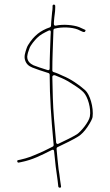

<svg xmlns="http://www.w3.org/2000/svg" viewBox="-20 -722 495 864"><path d="M216.5 -696V-687C216.5 -682 215.6 -674.2 214.5 -667.4C213.8 -659.8 212.4 -643.4 210.5 -623C210.5 -617.4 210.1 -611.4 209.5 -605.2C209.2 -602.5 207.3 -600 204.6 -599L188.6 -593C169.1 -585.6 189.2 -593.2 189 -593.1C169 -584.4 152.4 -573.8 138.3 -559.7C138.2 -559.6 138.1 -559.5 138 -559.5C126 -548.5 104.8 -521 100.1 -505.7C94.1 -487.7 86.7 -468.1 93.1 -450.5C98.4 -434.4 108.6 -424.8 125.8 -418C125.9 -417.9 126 -417.9 126.1 -417.8C134.1 -414.1 177.7 -399.3 198.2 -393.2C201.1 -392.3 203.5 -389.3 203.5 -386C203.5 -285.2 211.1 -184.1 219.5 -91.7L221.5 -69.7C221.7 -66.8 220.1 -63.7 217.4 -62.3L199.4 -53.3C181.4 -44 165.3 -36.4 151.9 -31.1C123.2 -18.8 104.6 -10.8 72.5 -3.7L62.4 -1.6C57.7 -0.8 57 1.5 57.7 4.6C58.4 8.2 60.8 10.4 64.5 9.6L74.5 7.6C127.6 -3 165.8 -23.3 212.6 -46.7C223.4 -52.1 223.5 -40.7 223.5 -40.7C228 9.3 232.8 46.5 239.4 91L242.4 117.8C243.3 121.3 247 123.5 251.1 122.4C253.7 121.6 255.3 120.4 254.6 116.2L250.6 89C248.5 70.7 246.3 54.7 243.6 39.1C240.2 12.9 237.6 -21.4 234.5 -52.3C234.3 -55 235.8 -58.4 238.8 -59.8C266.7 -72.8 315.2 -96.5 332.9 -108.3C346.5 -116.9 360.1 -131.1 373.8 -151.2C387.5 -171.5 395.1 -187 396.6 -195.2C402.1 -239.2 384.4 -297.4 363 -316.4C335.2 -340.7 298.9 -366.4 262.2 -381C262.1 -381.1 261.9 -381.2 261.8 -381.2C247.7 -387.8 235.8 -393.5 220.9 -397.8C217.8 -398.7 215.5 -401.7 215.5 -405C215.5 -461.5 218 -508.8 219.5 -557.1C219.5 -566.4 219.8 -576.4 220.5 -586.5C220.7 -589.4 222.9 -592.5 226.2 -593.3C258.6 -601.4 303.2 -600 330.8 -589C330.9 -588.9 331 -588.9 331.1 -588.8C348.6 -580.9 359.8 -572.7 363.6 -581.5C365.8 -586.4 365.8 -586.9 360.2 -589.1C351 -593 347.2 -594.5 336 -600.1C311 -609.5 265.2 -614.1 231.6 -606.7C223.1 -604.8 222.5 -612.1 222.5 -614V-621C222.5 -621.1 222.5 -621.3 222.5 -621.5C224.6 -655.6 228.5 -664.2 228.5 -687V-696C228.5 -698.3 225.5 -701.5 222.5 -701.5C219.5 -701.5 216.5 -698.3 216.5 -696ZM215.5 -375.8C215.4 -380.2 219 -383.5 223 -383.5H225C225.8 -383.5 226.9 -383.3 227.8 -383C247.6 -375.1 266.6 -367.5 285.7 -356.5C285.8 -356.5 286 -356.4 286.1 -356.3C309 -341.5 335.7 -326.9 355.3 -307.3C375.1 -287.5 390.8 -233 384.4 -197.7C379.9 -172.9 344.5 -130 326.1 -117.7C310.2 -107.7 269.3 -87.1 243.1 -75.2C235 -71.5 233 -78.7 232.6 -80.5C231.8 -84.6 231.6 -86.7 231.5 -92.7C228.9 -121.2 226 -154.1 223 -188.9C217.6 -252.5 217 -310.3 215.5 -375.8ZM203.5 -414C203.5 -403.7 194.7 -406.6 193.9 -406.8C174.1 -412.5 138.9 -424.8 131.1 -428.1C131 -428.1 130.8 -428.2 130.6 -428.3C117.4 -434.9 102.5 -445.1 102.5 -467C102.5 -467.2 102.5 -467.6 102.6 -467.9C104.3 -482.1 106.9 -488.8 111.8 -502.1C116.1 -518.3 137.8 -542.4 146.7 -551.3C161.7 -566.3 178.7 -574.3 197.6 -583.7C210.5 -590.2 208.5 -576.3 208.5 -576.3C207.8 -569.7 207.5 -563.9 207.5 -557.9C206.1 -510.7 203.5 -466.7 203.5 -414Z"/></svg>

Font: Take Off
Style: Hairball
Weight: 400
Foundry: Cannot Into Space Fonts
Version: Version 0.89